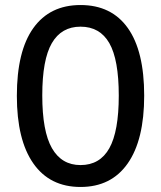

<svg xmlns="http://www.w3.org/2000/svg" viewBox="-20 -734 640 763"><path d="M300 9Q178 9 112.5 -84.5Q47 -178 47 -353Q47 -531 112.5 -622.5Q178 -714 300 -714Q423 -714 488 -622.5Q553 -531 553 -354Q553 -178 487.5 -84.5Q422 9 300 9ZM300 -78Q377 -78 414.5 -145Q452 -212 452 -354Q452 -497 414.5 -562.5Q377 -628 300 -628Q224 -628 186 -562.5Q148 -497 148 -355Q148 -212 186.5 -145Q225 -78 300 -78Z"/></svg>

Font: Mulish ExtraLight SemiBold
Style: Regular
Weight: 600
Version: Version 3.603